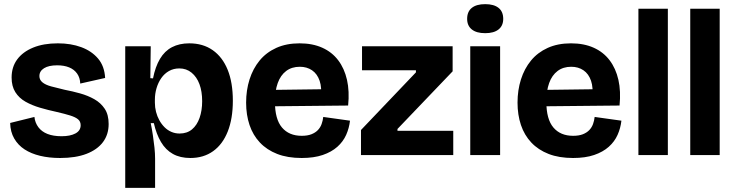

<svg xmlns="http://www.w3.org/2000/svg" viewBox="-20 -748 3545 926"><path d="M270 14Q217 14 173.5 3.5Q130 -7 98.5 -27.5Q67 -48 48.5 -80Q30 -112 29 -155L146 -184Q149 -156 165 -134.5Q181 -113 209 -102Q237 -91 277 -91Q319 -91 344 -104.5Q369 -118 369 -144Q369 -162 356.5 -172.5Q344 -183 318.5 -191Q293 -199 254 -208Q212 -217 173 -228.5Q134 -240 103 -257.5Q72 -275 54 -303.5Q36 -332 36 -374Q36 -425 63 -461.5Q90 -498 140 -518.5Q190 -539 259 -539Q322 -539 372 -520.5Q422 -502 453 -465.5Q484 -429 487 -372L367 -345Q366 -373 352 -393Q338 -413 313.5 -423Q289 -433 256 -433Q215 -433 192.5 -419Q170 -405 170 -381Q170 -363 184.5 -351Q199 -339 226 -331.5Q253 -324 292 -315Q329 -308 366.5 -297.5Q404 -287 435 -269.5Q466 -252 485 -223.5Q504 -195 504 -150Q504 -99 476.5 -62.5Q449 -26 397 -6Q345 14 270 14Z M584 158V-290V-525H707L705 -371L718 -370Q729 -426 751.5 -464Q774 -502 809.5 -520.5Q845 -539 893 -539Q959 -539 1006 -506Q1053 -473 1078 -411.5Q1103 -350 1103 -262Q1103 -176 1078.5 -114Q1054 -52 1008 -19Q962 14 898 14Q849 14 814 -5.5Q779 -25 756.5 -63Q734 -101 722 -154H707Q713 -125 717.5 -94.5Q722 -64 725 -36Q728 -8 728 18V158ZM846 -104Q882 -104 906 -124Q930 -144 942.5 -179.5Q955 -215 955 -260Q955 -307 942 -342Q929 -377 904 -397.5Q879 -418 845 -418Q817 -418 795 -405.5Q773 -393 758 -371.5Q743 -350 735 -323Q727 -296 727 -267V-253Q727 -230 732.5 -208.5Q738 -187 748.5 -168Q759 -149 773.5 -134.5Q788 -120 806.5 -112Q825 -104 846 -104Z M1435 14Q1367 14 1317 -5.5Q1267 -25 1233.5 -60.5Q1200 -96 1183.5 -145Q1167 -194 1167 -253Q1167 -313 1183.5 -365Q1200 -417 1232 -456Q1264 -495 1312.5 -517Q1361 -539 1425 -539Q1487 -539 1534 -518Q1581 -497 1611 -457.5Q1641 -418 1653.5 -363Q1666 -308 1659 -239L1259 -235V-314L1564 -318L1527 -275Q1533 -325 1521.5 -358.5Q1510 -392 1485 -409Q1460 -426 1426 -426Q1387 -426 1360 -405.5Q1333 -385 1319.5 -347.5Q1306 -310 1306 -257Q1306 -173 1340 -133Q1374 -93 1435 -93Q1463 -93 1482 -100.5Q1501 -108 1513 -120.5Q1525 -133 1531 -149.5Q1537 -166 1539 -184L1668 -166Q1664 -130 1649.5 -97.5Q1635 -65 1607 -40Q1579 -15 1536.5 -0.5Q1494 14 1435 14Z M1721 0V-121L1986 -399V-409H1726V-525H2163V-404L1897 -126V-117H2166V0Z M2248 0V-525H2392V0ZM2320 -588Q2278 -588 2255.5 -606Q2233 -624 2233 -657Q2233 -692 2255.5 -710Q2278 -728 2320 -728Q2362 -728 2384.5 -710Q2407 -692 2407 -657Q2407 -624 2384.5 -606Q2362 -588 2320 -588Z M2744 14Q2676 14 2626 -5.5Q2576 -25 2542.5 -60.5Q2509 -96 2492.5 -145Q2476 -194 2476 -253Q2476 -313 2492.5 -365Q2509 -417 2541 -456Q2573 -495 2621.5 -517Q2670 -539 2734 -539Q2796 -539 2843 -518Q2890 -497 2920 -457.5Q2950 -418 2962.5 -363Q2975 -308 2968 -239L2568 -235V-314L2873 -318L2836 -275Q2842 -325 2830.5 -358.5Q2819 -392 2794 -409Q2769 -426 2735 -426Q2696 -426 2669 -405.5Q2642 -385 2628.5 -347.5Q2615 -310 2615 -257Q2615 -173 2649 -133Q2683 -93 2744 -93Q2772 -93 2791 -100.5Q2810 -108 2822 -120.5Q2834 -133 2840 -149.5Q2846 -166 2848 -184L2977 -166Q2973 -130 2958.5 -97.5Q2944 -65 2916 -40Q2888 -15 2845.5 -0.5Q2803 14 2744 14Z M3059 0V-706H3201V0Z M3309 0V-706H3451V0Z"/></svg>

Font: Bricolage Grotesque 28pt
Style: Bold
Weight: 700
Designer: Mathieu Triay
Foundry: Atelier Triay
Version: Version 1.000;gftools[0.9.30]